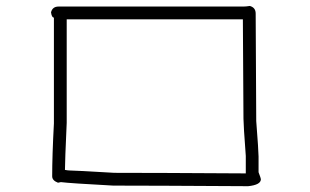

<svg xmlns="http://www.w3.org/2000/svg" viewBox="-20 -583 1040 645"><path d="M819.3 -563Q838.9 -557.6 838.9 -537.6Q838.9 -484.4 840.8 -176.3Q848.6 -75.2 848.6 -57.1V-4.4Q856.4 16.1 856.4 19Q856.4 38.1 813.5 42.5Q484.4 40.5 360.4 40.5Q214.4 32.7 184.6 28.8L174.8 30.8Q155.3 23.4 155.3 9.3Q155.3 -59.6 161.1 -168.5V-523.9Q153.8 -523.9 151.4 -541.5Q156.2 -561 176.8 -561H797.9Q806.2 -561 819.3 -563ZM204.1 -518.1V-170.4Q198.2 -40 198.2 -12.2Q209 -10.3 213.9 -10.3Q230.5 -10.3 364.3 -2.4Q504.9 -2.4 805.7 -0.5V-59.1Q797.9 -163.6 797.9 -184.1Q795.9 -477.5 795.9 -518.1Z"/></svg>

Font: CEF Fonts CJK Mono
Style: Regular
Weight: 400
Designer: PartyBoss (派对大魔王)
Version: Release 2.25